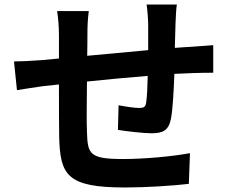

<svg xmlns="http://www.w3.org/2000/svg" viewBox="-20 -801 1040 850"><path d="M629 -781C632 -763 636 -716 636 -691V-579C546 -571 450 -562 366 -554C367 -593 367 -626 367 -649C367 -691 369 -719 373 -752H233C238 -717 241 -683 241 -642V-542L166 -535C116 -531 70 -529 42 -529L55 -402C81 -406 143 -416 174 -420L241 -427C241 -334 241 -238 242 -196C246 -25 277 29 534 29C628 29 749 21 816 13L821 -123C747 -109 622 -97 525 -97C376 -97 368 -119 365 -216C363 -258 364 -349 365 -440C450 -449 547 -458 634 -465C633 -418 631 -373 627 -346C624 -327 616 -323 596 -323C576 -323 536 -329 505 -335L502 -226C537 -220 616 -211 651 -211C702 -211 727 -224 737 -276C745 -318 749 -399 752 -474C809 -477 867 -479 924 -479V-601C895 -599 856 -596 829 -594C806 -593 781 -591 754 -589C755 -622 756 -657 757 -696C758 -723 760 -766 763 -781Z"/></svg>

Font: Noto Sans KR Bold
Style: Regular
Weight: 700
Designer: Ryoko NISHIZUKA  (kana & ideographs); Paul D. Hunt (Latin, Greek & Cyrillic); Wenlong ZHANG  (bopomofo); Sandoll Communi
Foundry: Adobe Systems Incorporated
Version: Version 1.004;PS 1.004;hotconv 1.0.82;makeotf.lib2.5.63406